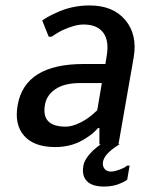

<svg xmlns="http://www.w3.org/2000/svg" viewBox="-20 -530 545 705"><path d="M309 -510Q395 -510 440 -456.5Q485 -403 471 -320L415 0H420Q409 5 391 19Q362 42 358 65Q356 80 364 90Q372 100 387 100Q395 100 404.5 97.5Q414 95 421.5 92Q429 89 435 86Q441 83 444 80L447 78H456L447 130Q434 139 423 143Q397 155 362 155Q318 155 299 135Q280 115 286 80Q289 55 321 23Q339 7 350 0H345V-60H340Q323 -40 299 -25Q249 10 183 10Q105 10 68.5 -31.5Q32 -73 45 -145Q72 -295 287 -295H367L371 -320Q382 -379 359.5 -409.5Q337 -440 287 -440Q253 -440 205 -417Q183 -405 169 -395H159L135 -455Q159 -471 184 -482Q242 -510 309 -510ZM337 -125 354 -225H274Q217 -225 184 -203Q151 -181 145 -145Q131 -65 221 -65Q255 -65 301 -95Q319 -108 337 -125Z"/></svg>

Font: Scada
Style: Italic
Weight: 400
Italic angle: -10°
Designer: Jovanny Lemonad
Foundry: Jovanny Lemonad
Version: Version 4.100;PS 004.100;hotconv 1.0.88;makeotf.lib2.5.64775